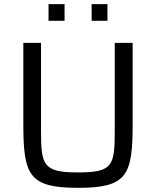

<svg xmlns="http://www.w3.org/2000/svg" viewBox="-20 -894 749 922"><path d="M213 -794H290V-874H213ZM420 -794H496V-874H420ZM355 8C591 8 617 -52 617 -300V-688H531V-267C531 -100 523 -66 355 -66C187 -66 177 -100 177 -267V-688H92V-300C92 -52 119 8 355 8Z"/></svg>

Font: Saira UNSAM SC
Style: Regular
Weight: 400
Designer: Hector Gatti with collaboration of the Omnibus-Type team
Foundry: Omnibus-Type
Version: Version 1.072;PS 001.072;hotconv 1.0.88;makeotf.lib2.5.64775